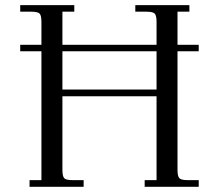

<svg xmlns="http://www.w3.org/2000/svg" viewBox="-20 -722 843 742"><path d="M58.1 -523.9V-548.8H140.1V-637.2Q140.1 -662.1 133.1 -669.4Q126 -676.8 101.1 -676.8H58.1V-702.1H267.1V-676.8H221.2V-548.8H585V-637.2Q585 -662.1 577.9 -669.4Q570.8 -676.8 545.9 -676.8H502.9V-702.1H711.9V-676.8H666V-548.8H748V-523.9H666V-65.9Q666 -41 673.1 -33.4Q680.2 -25.9 705.1 -25.9H748V0H539.1V-25.9H585V-350.1H221.2V-65.9Q221.2 -40.5 228.3 -33.2Q235.4 -25.9 259.8 -25.9H303.2V0H94.2V-25.9H140.1V-523.9ZM221.2 -376H585V-523.9H221.2Z"/></svg>

Font: Dihjauti S
Style: Regular
Weight: 400
Designer: T. Christopher White
Version: Version 3.0.0